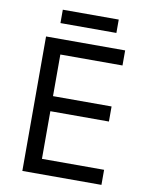

<svg xmlns="http://www.w3.org/2000/svg" viewBox="-94 -936 788 1004"><g transform="rotate(10 300.0 -433.5)"><path d="M95 0V-714H515V-634H185V-413H496V-333H185V-80H515V0ZM157 -796V-867H454V-796Z"/></g></svg>

Font: Noto Sans Mono
Style: Regular
Weight: 400
Designer: Monotype Design Team
Foundry: Monotype Imaging Inc.
Version: Version 2.014